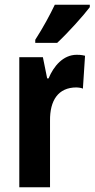

<svg xmlns="http://www.w3.org/2000/svg" viewBox="-20 -786 397 806"><path d="M357 -756V-766H210C189 -722 162 -672 128 -619V-606H220C266 -649 330 -720 357 -756ZM302 -556C245 -556 205 -508 184 -457H178L160 -546H61V0H190V-279C189 -364 224 -419 301 -419C304 -419 320 -418 328 -414L337 -552C321 -556 310 -556 302 -556Z"/></svg>

Font: Noto Sans Malayalam ExtraCondensed
Style: Bold
Weight: 700
Width: 2
Designer: Jelle Bosma - Monotype Design Team
Foundry: Monotype Imaging Inc.
Version: Version 2.104